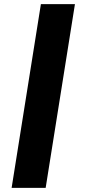

<svg xmlns="http://www.w3.org/2000/svg" viewBox="-20 -725 412 925"><path d="M36 180 177 -705H341L200 180Z"/></svg>

Font: Nunito Sans 10pt Expanded ExtraBold
Style: Italic
Weight: 800
Width: 7
Italic angle: -9°
Designer: Vernon Adams
Foundry: Vernon Adams
Version: Version 3.101;gftools[0.9.27]